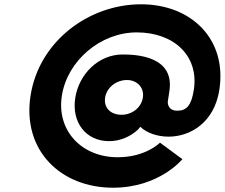

<svg xmlns="http://www.w3.org/2000/svg" viewBox="-20 -860 1048 895"><path d="M470 -405C477.2 -452 522.1 -487 571.6 -487C618.9 -487 653.2 -452 646 -405C638.9 -359 596.3 -325 546.8 -325C494 -325 462.9 -359 470 -405ZM769.6 -435C794.8 -600 612.7 -606 550.7 -606C440.7 -606 348 -516 330.7 -403C313.5 -291 378.9 -202 488.9 -202C541.9 -202 590.4 -225 623.2 -256L634.2 -269C662.9 -241 712.1 -223 766.1 -223C864.1 -223 978.8 -286 1002.6 -442C1038.7 -678 871.5 -840 637.5 -840C393.5 -840 161.1 -667 122.2 -413C83.3 -159 262.7 15 506.7 15C722.7 15 830.1 -118 830.1 -118L725.8 -195C725.8 -195 660.4 -127 528.4 -127C361.4 -127 243.3 -250 268.2 -413C293.1 -576 447.5 -709 617.5 -709C791.5 -709 907.7 -599 883.6 -442C872.3 -368 849.6 -344 806.6 -344C758.6 -344 762.1 -386 762.1 -386Z"/></svg>

Font: Sztylet
Style: BdObl
Weight: 700
Foundry: Cannot Into Space Fonts, PlusOne Fonts
Version: Version 0.12